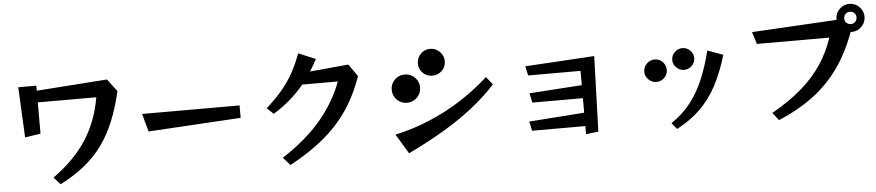

<svg xmlns="http://www.w3.org/2000/svg" viewBox="-48 -1154 7097 1556"><g transform="rotate(-5 3500.5 -376.0)"><path d="M340 11Q515 -114 612 -263.5Q709 -413 742 -607H266V-353L139 -333L119 -743H266V-702L841 -743L917 -642Q886 -507 842 -400Q798 -293 736.5 -208.5Q675 -124 590.5 -56Q506 12 393 70Z M1140 -294 1100 -440H1893V-339Z M2205 13Q2401 -113 2522 -257Q2643 -401 2703 -564H2414Q2362 -502 2301 -448.5Q2240 -395 2163 -348L2110 -398Q2186 -466 2239 -528.5Q2292 -591 2331 -661Q2370 -731 2403 -819L2542 -761Q2514 -709 2486 -664L2800 -693L2870 -593Q2827 -471 2769 -373.5Q2711 -276 2636 -197Q2561 -118 2468 -51Q2375 16 2262 77Z M3581 -652Q3581 -606 3548.5 -575Q3516 -544 3471 -544Q3425 -544 3393.5 -575Q3362 -606 3362 -652Q3362 -698 3393.5 -730Q3425 -762 3471 -762Q3501 -762 3526 -747Q3551 -732 3566 -707.5Q3581 -683 3581 -652ZM3363 -458Q3363 -426 3347.5 -400Q3332 -374 3305.5 -358.5Q3279 -343 3247 -343Q3199 -343 3165.5 -376.5Q3132 -410 3132 -458Q3132 -506 3165.5 -539.5Q3199 -573 3247 -573Q3279 -573 3305.5 -557.5Q3332 -542 3347.5 -516Q3363 -490 3363 -458ZM3953 -431Q3866 -336 3760 -252.5Q3654 -169 3523 -91Q3392 -13 3228 66L3131 -94Q3278 -126 3415.5 -184Q3553 -242 3676 -321.5Q3799 -401 3902 -495Z M4670 37V-29H4237L4220 -105L4670 -138V-256H4259L4242 -333L4670 -362V-478H4244L4227 -554L4791 -588L4771 25Z M5597 -501Q5597 -465 5570.5 -439Q5544 -413 5508 -413Q5472 -413 5445 -439Q5418 -465 5418 -501Q5418 -538 5445 -564Q5472 -590 5508 -590Q5544 -590 5570.5 -564Q5597 -538 5597 -501ZM5367 9Q5461 -55 5525 -136.5Q5589 -218 5632.5 -321.5Q5676 -425 5708 -553L5834 -507Q5793 -368 5737.5 -263Q5682 -158 5602.5 -79.5Q5523 -1 5409 59ZM5367 -426Q5367 -389 5340.5 -362Q5314 -335 5276 -335Q5239 -335 5211.5 -362Q5184 -389 5184 -426Q5184 -464 5211.5 -491Q5239 -518 5276 -518Q5314 -518 5340.5 -491Q5367 -464 5367 -426Z M6189 -3Q6331 -83 6431.5 -170Q6532 -257 6598 -356Q6664 -455 6702 -571H6113L6082 -670L6773 -709V-715Q6773 -747 6788.5 -772.5Q6804 -798 6830 -813.5Q6856 -829 6887 -829Q6919 -829 6944.5 -813.5Q6970 -798 6985.5 -772.5Q7001 -747 7001 -715Q7001 -684 6985.5 -658Q6970 -632 6944.5 -616.5Q6919 -601 6887 -601H6878Q6819 -439 6732 -315.5Q6645 -192 6523 -100.5Q6401 -9 6238 60ZM6936 -715Q6936 -738 6921 -751.5Q6906 -765 6886 -765Q6863 -765 6849.5 -750Q6836 -735 6836 -715Q6836 -692 6851 -678.5Q6866 -665 6886 -665Q6909 -665 6922.5 -680Q6936 -695 6936 -715Z"/></g></svg>

Font: RocknRoll One
Style: Regular
Weight: 400
Designer: Fontworks Inc.
Foundry: Fontworks Inc.
Version: Version 1.100